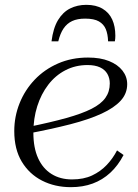

<svg xmlns="http://www.w3.org/2000/svg" viewBox="-20 -764 572 794"><path d="M337 -744Q300 -744 270 -729Q240 -714 220 -681Q200 -648 193 -593H221Q229 -626 243 -646.5Q257 -667 278.5 -677Q300 -687 332 -687Q369 -687 389 -675.5Q409 -664 417.5 -643.5Q426 -623 427 -593H455Q456 -598 456.5 -604.5Q457 -611 457 -616Q457 -655 444 -683.5Q431 -712 404 -728Q377 -744 337 -744ZM273 10Q207 10 154 -17Q101 -44 70 -95.5Q39 -147 39 -222Q39 -282 61 -337Q83 -392 123.5 -434.5Q164 -477 220 -501.5Q276 -526 344 -526Q395 -526 431 -511.5Q467 -497 486.5 -472Q506 -447 506 -416Q506 -377 479 -347.5Q452 -318 400 -294Q348 -270 270.5 -250Q193 -230 92 -211L97 -239Q190 -258 254.5 -276Q319 -294 358.5 -314Q398 -334 416 -359.5Q434 -385 434 -419Q434 -441 424 -458.5Q414 -476 393.5 -485.5Q373 -495 342 -495Q292 -495 250.5 -473.5Q209 -452 179.5 -413.5Q150 -375 134 -324.5Q118 -274 118 -215Q118 -153 137.5 -110Q157 -67 193 -44.5Q229 -22 278 -22Q326 -22 361 -38.5Q396 -55 421.5 -82Q447 -109 464 -142L491 -123Q468 -79 436 -49.5Q404 -20 363.5 -5Q323 10 273 10Z"/></svg>

Font: Roboto Serif 120pt Expanded Light
Style: Italic
Weight: 300
Width: 7
Italic angle: -10°
Designer: Greg Gazdowicz
Foundry: Commercial Type
Version: Version 1.008